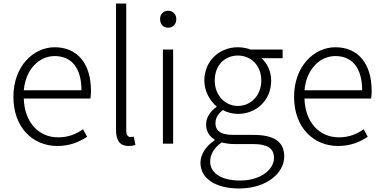

<svg xmlns="http://www.w3.org/2000/svg" viewBox="-20 -815 2170 1089"><path d="M305 13C381 13 431 -12 474 -39L451 -82C411 -54 367 -36 310 -36C195 -36 118 -127 115 -256H493C495 -270 496 -285 496 -299C496 -455 419 -547 290 -547C170 -547 56 -440 56 -266C56 -91 167 13 305 13ZM115 -303C126 -425 204 -497 290 -497C384 -497 442 -432 442 -303Z M709 13C728 13 738 10 748 7L739 -40C728 -38 724 -38 720 -38C706 -38 696 -49 696 -73V-795H638V-79C638 -17 661 13 709 13Z M904 0H962V-534H904ZM934 -658C960 -658 980 -676 980 -707C980 -735 960 -754 934 -754C907 -754 888 -735 888 -707C888 -676 907 -658 934 -658Z M1336 254C1492 254 1592 167 1592 73C1592 -12 1535 -50 1415 -50H1302C1224 -50 1202 -79 1202 -117C1202 -151 1222 -173 1244 -191C1268 -177 1301 -169 1329 -169C1435 -169 1518 -247 1518 -357C1518 -411 1495 -457 1463 -485H1583V-534H1402C1385 -540 1360 -547 1329 -547C1225 -547 1139 -470 1139 -358C1139 -293 1174 -241 1208 -212V-208C1182 -191 1149 -156 1149 -110C1149 -68 1169 -40 1197 -24V-19C1147 14 1117 62 1117 108C1117 198 1203 254 1336 254ZM1329 -214C1259 -214 1198 -272 1198 -358C1198 -447 1257 -500 1329 -500C1402 -500 1462 -446 1462 -358C1462 -272 1401 -214 1329 -214ZM1342 209C1234 209 1172 166 1172 101C1172 65 1191 25 1237 -7C1265 0 1292 2 1304 2H1414C1492 2 1534 23 1534 81C1534 145 1460 209 1342 209Z M1897 13C1973 13 2023 -12 2066 -39L2043 -82C2003 -54 1959 -36 1902 -36C1787 -36 1710 -127 1707 -256H2085C2087 -270 2088 -285 2088 -299C2088 -455 2011 -547 1882 -547C1762 -547 1648 -440 1648 -266C1648 -91 1759 13 1897 13ZM1707 -303C1718 -425 1796 -497 1882 -497C1976 -497 2034 -432 2034 -303Z"/></svg>

Font: Noto Sans KR Light
Style: Regular
Weight: 300
Designer: Ryoko NISHIZUKA 西塚涼子 (kana, bopomofo & ideographs); Paul D. Hunt (Latin, Greek & Cyrillic); Sandoll Communications 산돌커뮤니
Foundry: Adobe
Version: Version 2.004;hotconv 1.0.118;makeotfexe 2.5.65603